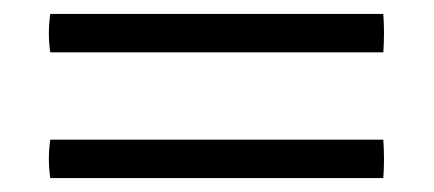

<svg xmlns="http://www.w3.org/2000/svg" viewBox="-20 -376 621 275"><path d="M52 -356H529Q531 -328 529 -301H52Q48 -328 52 -356ZM52 -176H529Q531 -148 529 -121H52Q48 -148 52 -176Z"/></svg>

Font: Tiro Devanagari Marathi
Style: Regular
Weight: 400
Designer: Devanagari: John Hudson & Fiona Ross. Latin: John Hudson.
Foundry: Tiro Typeworks Ltd.
Version: Version 1.52